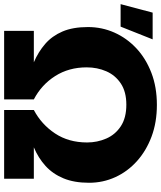

<svg xmlns="http://www.w3.org/2000/svg" viewBox="-22 -812 760 905"><g transform="rotate(90 357.5 -360.0)"><path d="M51 -140H199Q150 -161 112.5 -193.5Q75 -226 54 -275Q33 -324 33 -395Q33 -461 59 -519.5Q85 -578 133 -623Q181 -668 248.5 -694Q316 -720 400 -720Q482 -720 549 -695Q616 -670 665 -626Q714 -582 740.5 -524Q767 -466 767 -400Q767 -330 746 -279.5Q725 -229 687.5 -195Q650 -161 600 -140H748V0H424V-140Q492 -176 534.5 -240Q577 -304 577 -391Q577 -439 558.5 -481.5Q540 -524 500.5 -550Q461 -576 399 -576Q338 -576 299 -550Q260 -524 241.5 -481.5Q223 -439 223 -389Q223 -305 264 -240.5Q305 -176 374 -140V0H51ZM-35 -700H91L31 -549H-75Z"/></g></svg>

Font: Moderustic ExtraBold
Style: Regular
Weight: 800
Designer: Tural Alisoy
Foundry: TAFT Foundry
Version: Version 2.120